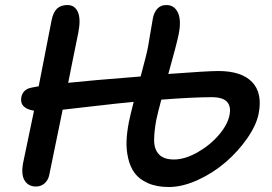

<svg xmlns="http://www.w3.org/2000/svg" viewBox="-20 -729 1079 763"><path d="M123 12.2Q91.3 12.2 76.7 -13.7Q62 -39.6 74.2 -92.8Q75.2 -96.2 115.2 -289.1Q56.2 -298.3 64.9 -344.2Q72.3 -375 106 -380.9Q108.4 -381.3 133.8 -386.2Q160.6 -525.9 185.1 -648.9Q191.4 -680.2 206.5 -694.6Q221.7 -709 248 -709Q277.3 -709 289.6 -680.9Q301.8 -652.8 291 -598.1Q282.7 -558.6 268.1 -485.6Q253.4 -412.6 251 -399.9Q336.4 -409.2 536.1 -424.8L539.1 -425.8Q564 -517.6 568.8 -545.9Q572.8 -566.4 578.6 -604Q584.5 -641.6 587.9 -658.2Q592.8 -681.2 606 -695.1Q619.1 -709 641.1 -709Q673.3 -709 687.3 -678.2Q701.2 -647.5 689.9 -591.8Q682.6 -555.7 648.9 -435.1Q807.1 -446.8 847.2 -446.8Q939.5 -446.8 981.7 -403.1Q1023.9 -359.4 1007.8 -276.9Q998.5 -231 962.4 -179.2Q926.3 -127.4 877 -84.7Q827.6 -42 766.4 -13.9Q705.1 14.2 650.9 14.2Q602.5 14.2 567.9 -1.2Q533.2 -16.6 515.1 -41.3Q497.1 -65.9 489.3 -100.3Q481.4 -134.8 482.9 -169.7Q484.4 -204.6 492.2 -244.1Q496.1 -264.6 511.2 -324.2Q457 -319.3 356.7 -307.6Q256.3 -295.9 229 -293Q189 -97.2 175.8 -34.2Q171.9 -13.7 157.5 -0.7Q143.1 12.2 123 12.2ZM601.1 -252.9Q592.3 -205.1 592.5 -170.2Q592.8 -135.3 612.1 -115.2Q631.3 -95.2 670.9 -95.2Q714.4 -95.2 763.9 -123Q813.5 -150.9 849.1 -192.1Q884.8 -233.4 892.1 -272Q898.9 -306.2 882.1 -324.5Q865.2 -342.8 820.8 -342.8Q748 -342.8 621.1 -333Q606.4 -278.3 601.1 -252.9Z"/></svg>

Font: Shantell Sans Normal
Style: Italic
Weight: 500
Italic angle: -11.31°
Designer: Stephen Nixon, Anya Danilova, Shantell Martin
Foundry: Arrow Type
Version: Version 1.006;[559af2be0]